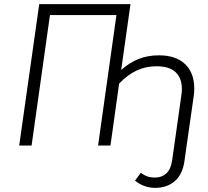

<svg xmlns="http://www.w3.org/2000/svg" viewBox="-20 -705 1006 930"><path d="M921 -276Q921 -258 918 -237L884 0L874 72Q865 139 827 172Q789 205 732 205Q677 205 634 170L662 132Q678 144 693.5 149.5Q709 155 732 155Q764 155 786 134.5Q808 114 814 70L824 0L858 -240Q861 -258 861 -273Q861 -327 830.5 -355.5Q800 -384 738 -384Q685 -384 641 -363Q597 -342 557 -300L515 0H455L544 -632H222L133 0H73L170 -685H612L567 -366Q606 -401 650.5 -419Q695 -437 750 -437Q832 -437 876.5 -394.5Q921 -352 921 -276Z"/></svg>

Font: Fira Sans Light
Style: Italic
Weight: 300
Italic angle: -8°
Designer: bBox Type GmbH & Carrois Corporate GbR & Edenspiekermann AG
Foundry: bBox Type GmbH & Carrois Corporate GbR & Edenspiekermann AG
Version: Version 4.301